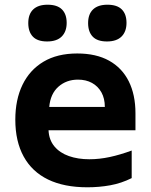

<svg xmlns="http://www.w3.org/2000/svg" viewBox="-20 -784 640 815"><path d="M351 11Q252 11 184 -22Q116 -55 80.5 -119.5Q45 -184 45 -276Q45 -361 75.5 -424Q106 -487 164.5 -522Q223 -557 308 -557Q388 -557 443 -526.5Q498 -496 526.5 -439Q555 -382 555 -303V-231H186Q188 -190 211 -162.5Q234 -135 272.5 -121.5Q311 -108 359 -108Q402 -108 446 -117.5Q490 -127 539 -145V-28Q495 -6 448 2.5Q401 11 351 11ZM189 -330H425Q425 -366 410.5 -392Q396 -418 370.5 -432Q345 -446 311 -446Q262 -446 228 -416Q194 -386 189 -330ZM434 -608Q393 -608 373.5 -628.5Q354 -649 354 -686Q354 -724 375 -744Q396 -764 436 -764Q477 -764 497 -744Q517 -724 517 -687Q517 -650 496 -629Q475 -608 434 -608ZM180 -608Q139 -608 119.5 -628.5Q100 -649 100 -686Q100 -724 121 -744Q142 -764 182 -764Q223 -764 243 -744Q263 -724 263 -687Q263 -650 242 -629Q221 -608 180 -608Z"/></svg>

Font: Noto Sans Mono
Style: Bold
Weight: 700
Designer: Monotype Design Team
Foundry: Monotype Imaging Inc.
Version: Version 2.014